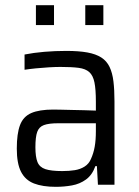

<svg xmlns="http://www.w3.org/2000/svg" viewBox="-20 -715 538 743"><path d="M196 8Q145 8 111.5 -5Q78 -18 61.5 -50Q45 -82 45 -140Q45 -198 57.5 -231Q70 -264 101 -277.5Q132 -291 186 -291Q198 -291 217 -290.5Q236 -290 259 -289.5Q282 -289 305.5 -288.5Q329 -288 351 -287V-322Q351 -369 345.5 -396Q340 -423 325.5 -436Q311 -449 284 -452.5Q257 -456 214 -456Q195 -456 169.5 -454.5Q144 -453 119 -450.5Q94 -448 75 -445V-504Q110 -511 151.5 -514.5Q193 -518 237 -518Q285 -518 318 -512Q351 -506 372 -492.5Q393 -479 404 -456Q415 -433 419 -400Q423 -367 423 -323V0H359L355 -72H349Q337 -38 313 -20.5Q289 -3 258.5 2.5Q228 8 196 8ZM221 -53Q248 -53 269.5 -56.5Q291 -60 307.5 -70.5Q324 -81 332 -100Q342 -122 346.5 -147.5Q351 -173 351 -207V-238H205Q169 -238 150 -231Q131 -224 124 -204.5Q117 -185 117 -145Q117 -108 125 -88Q133 -68 155.5 -60.5Q178 -53 221 -53ZM119 -618V-695H189V-618ZM310 -618V-695H380V-618Z"/></svg>

Font: Saira SemiCondensed
Style: Regular
Weight: 400
Width: 4
Designer: Hector Gatti with collaboration of the Omnibus-Type team
Foundry: Omnibus-Type
Version: Version 1.101